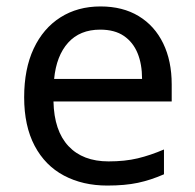

<svg xmlns="http://www.w3.org/2000/svg" viewBox="-20 -566 604 596"><path d="M292 -546Q361 -546 410.5 -516Q460 -486 486.5 -431.5Q513 -377 513 -304V-251H146Q148 -160 192.5 -112.5Q237 -65 317 -65Q368 -65 407.5 -74.5Q447 -84 489 -102V-25Q448 -7 408 1.5Q368 10 313 10Q237 10 178.5 -21Q120 -52 87.5 -113.5Q55 -175 55 -264Q55 -352 84.5 -415Q114 -478 167.5 -512Q221 -546 292 -546ZM291 -474Q228 -474 191.5 -433.5Q155 -393 148 -321H421Q421 -367 407 -401Q393 -435 364.5 -454.5Q336 -474 291 -474Z"/></svg>

Font: hexsinhala15
Style: Book
Weight: 400
Designer: Jelle Bosma - Monotype Design Team
Foundry: Monotype Imaging Inc.
Version: Version 2.003